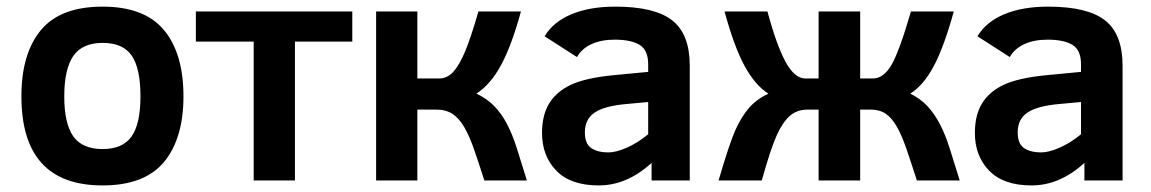

<svg xmlns="http://www.w3.org/2000/svg" viewBox="-20 -547 3490 582"><path d="M536.1 -254.9Q536.1 -127 477.1 -55.9Q418 15.1 291 15.1Q44.9 15.1 44.9 -254.9Q44.9 -384.8 104 -455.8Q163.1 -526.9 291 -526.9Q418 -526.9 477.1 -455.8Q536.1 -384.8 536.1 -254.9ZM405.8 -254.9Q405.8 -339.4 379.4 -378.2Q353 -417 291 -417Q229.5 -417 202.1 -377.2Q174.8 -337.4 174.8 -254.9Q174.8 -172.9 201.9 -134Q229 -95.2 291 -95.2Q352.1 -95.2 378.9 -133.5Q405.8 -171.9 405.8 -254.9Z M1047.9 -420.9H874V0H749V-420.9H573.7V-512.2H1047.9Z M1245.1 -512.2V-309.1H1311Q1335.9 -309.1 1354.5 -329.8Q1373 -350.6 1390.1 -391.6Q1407.2 -432.6 1430.2 -512.2H1559.1Q1531.7 -411.6 1499.8 -351.6Q1467.8 -291.5 1424.3 -263.2Q1456.1 -248 1478 -225.6Q1500 -203.1 1516.6 -171.6Q1533.2 -140.1 1546.6 -97.7Q1560.1 -55.2 1577.1 0H1448.2Q1431.2 -53.2 1417.2 -93.5Q1403.3 -133.8 1387.7 -160.9Q1372.1 -188 1352.1 -201.4Q1332 -214.8 1303.2 -214.8H1245.1V0H1120.1V-512.2Z M1955.1 0V-53.2Q1880.4 15.1 1794.9 15.1Q1710 15.1 1666.5 -29.5Q1623 -74.2 1623 -144Q1623 -198.7 1645.3 -234.4Q1667.5 -270 1711.2 -290.3Q1754.9 -310.5 1836.9 -318.8L1944.8 -329.1V-352.1Q1944.8 -395 1918.9 -410.9Q1893.1 -426.8 1843.3 -426.8Q1802.2 -426.8 1772.7 -413.1Q1743.2 -399.4 1729 -374L1630.9 -437Q1656.7 -480.5 1711.9 -503.7Q1767.1 -526.9 1845.2 -526.9Q1964.8 -526.9 2017.8 -485.1Q2070.8 -443.4 2070.8 -348.1V0ZM1944.8 -237.8 1880.9 -231.9Q1813 -226.1 1783 -206.1Q1752.9 -186 1752.9 -146Q1752.9 -110.8 1772.5 -97.9Q1792 -85 1824.2 -85Q1847.2 -85 1880.1 -99.4Q1913.1 -113.8 1944.8 -140.1Z M2587.4 -512.2V-309.1H2626Q2658.7 -309.1 2682.9 -351.3Q2707 -393.6 2741.2 -512.2H2871.1Q2842.3 -407.2 2811.3 -348.1Q2780.3 -289.1 2739.3 -263.2Q2770 -248 2791 -225.6Q2812 -203.1 2828.6 -171.6Q2845.2 -140.1 2858.6 -97.7Q2872.1 -55.2 2889.2 0H2759.3Q2741.2 -56.2 2727.3 -96.7Q2713.4 -137.2 2698.2 -163.6Q2683.1 -189.9 2664.6 -202.4Q2646 -214.8 2619.1 -214.8H2587.4V0H2461.4V-214.8H2428.2Q2396 -214.8 2374.3 -195.8Q2352.5 -176.8 2334.5 -137Q2316.4 -97.2 2289.1 0H2158.2Q2191.9 -115.2 2210 -154.8Q2228 -194.3 2251 -220.5Q2273.9 -246.6 2309.1 -263.2Q2269.5 -288.1 2237.5 -346.2Q2205.6 -404.3 2176.3 -512.2H2306.2Q2334 -409.7 2361.3 -359.4Q2388.7 -309.1 2421.4 -309.1H2461.4V-512.2Z M3267.1 0V-53.2Q3192.4 15.1 3106.9 15.1Q3022 15.1 2978.5 -29.5Q2935.1 -74.2 2935.1 -144Q2935.1 -198.7 2957.3 -234.4Q2979.5 -270 3023.2 -290.3Q3066.9 -310.5 3148.9 -318.8L3256.8 -329.1V-352.1Q3256.8 -395 3231 -410.9Q3205.1 -426.8 3155.3 -426.8Q3114.3 -426.8 3084.7 -413.1Q3055.2 -399.4 3041 -374L2942.9 -437Q2968.8 -480.5 3023.9 -503.7Q3079.1 -526.9 3157.2 -526.9Q3276.9 -526.9 3329.8 -485.1Q3382.8 -443.4 3382.8 -348.1V0ZM3256.8 -237.8 3192.9 -231.9Q3125 -226.1 3095 -206.1Q3064.9 -186 3064.9 -146Q3064.9 -110.8 3084.5 -97.9Q3104 -85 3136.2 -85Q3159.2 -85 3192.1 -99.4Q3225.1 -113.8 3256.8 -140.1Z"/></svg>

Font: Clear Sans
Style: Bold
Weight: 700
Foundry: Intel Corporation
Version: Version 1.00